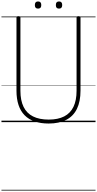

<svg xmlns="http://www.w3.org/2000/svg" viewBox="-20 -1675 1330 2633"><path d="M647 19Q538 19 455.5 -9.5Q373 -38 317.5 -94.5Q262 -151 234 -235.5Q206 -320 206 -432V-1434Q206 -1444 212 -1448.5Q218 -1453 233 -1453Q247 -1453 253.5 -1448.5Q260 -1444 260 -1434V-430Q260 -298 303 -210Q346 -122 432.5 -78.5Q519 -35 648 -35Q775 -35 860 -78.5Q945 -122 987.5 -210Q1030 -298 1030 -430V-1434Q1030 -1444 1036 -1448.5Q1042 -1453 1056 -1453Q1084 -1453 1084 -1434V-432Q1084 -283 1035 -182.5Q986 -82 888.5 -31.5Q791 19 647 19ZM502 -1557Q480 -1557 469 -1568.5Q458 -1580 458 -1605Q458 -1631 469 -1643Q480 -1655 502 -1655Q524 -1655 535 -1643Q546 -1631 546 -1606Q546 -1580 534.5 -1568.5Q523 -1557 502 -1557ZM790 -1557Q767 -1557 756.5 -1568.5Q746 -1580 746 -1605Q746 -1631 757 -1643Q768 -1655 789 -1655Q811 -1655 822 -1643Q833 -1631 833 -1606Q833 -1581 822 -1569Q811 -1557 790 -1557ZM0 928H1290V938H0ZM0 -20H1290V0H0ZM0 -505H1290V-500H0ZM0 -1448H1290V-1438H0Z"/></svg>

Font: Playwrite ID Guides
Style: Regular
Weight: 400
Designer: Veronika Burian, José Scaglione
Foundry: TypeTogether
Version: Version 1.003